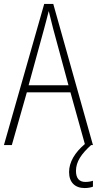

<svg xmlns="http://www.w3.org/2000/svg" viewBox="-20 -735 491 973"><path d="M365 131C365 84 393 44 442 0H451L250 -715H204L0 0H40L116 -267H337L410 -5C359 38 330 87 330 137C330 189 360 218 409 218C426 218 441 215 451 211V181C443 184 428 187 413 187C381 187 365 168 365 131ZM249 -591 327 -303H125L204 -591C212 -623 220 -649 227 -679C234 -649 242 -621 249 -591Z"/></svg>

Font: Noto Sans Ethiopic Condensed ExtraLight
Style: Regular
Weight: 200
Width: 3
Designer: Monotype Design Team
Foundry: Monotype Imaging Inc.
Version: Version 2.102